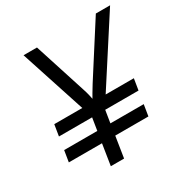

<svg xmlns="http://www.w3.org/2000/svg" viewBox="-167 -867 968 1003"><g transform="rotate(-30 316.5 -365.0)"><path d="M36 -127H236L216 0H296L316 -127H516L527 -195H326L338 -270H539L550 -338H380L633 -730H547L350 -422C330 -390 315 -364 309 -353C307 -364 302 -390 291 -422L192 -730H111L239 -338H70L59 -270H259L247 -195H47Z"/></g></svg>

Font: JetBrains Mono Light
Style: Italic
Weight: 336
Italic angle: -9°
Monospace: yes
Designer: Philipp Nurullin, Konstantin Bulenkov
Foundry: JetBrains
Version: Version 2.305